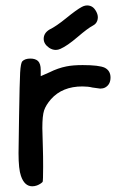

<svg xmlns="http://www.w3.org/2000/svg" viewBox="-20 -687 466 693"><path d="M275.4 -662.1Q288.1 -668.9 300.3 -667Q312.5 -665 320.3 -655.8Q328.1 -646.5 331.5 -635.3Q335 -624 331.1 -612.3Q327.1 -600.6 315.4 -594.7Q296.9 -585 259.8 -553.2Q222.7 -521.5 198.2 -510.7Q189.5 -506.8 181.6 -506.8Q168.9 -506.8 157.2 -514.6Q137.7 -528.3 137.7 -546.9Q137.7 -567.4 158.2 -580.1Q182.6 -591.8 219.7 -622.1Q256.8 -652.3 275.4 -662.1ZM60.5 -465.8Q70.3 -475.6 89.8 -475.6Q107.4 -475.6 117.2 -466.8Q127 -457 127 -434.6V-412.1L158.2 -425.8Q189.5 -441.4 219.7 -447.3Q243.2 -452.1 278.3 -452.1Q337.9 -452.1 358.4 -442.4Q378.9 -431.6 378.9 -407.2Q378.9 -381.8 359.4 -371.1Q351.6 -367.2 341.8 -367.2Q337.9 -367.2 313.5 -371.1Q297.9 -375 277.3 -375Q205.1 -375 164.1 -329.1Q145.5 -307.6 139.2 -288.6Q132.8 -269.5 132.8 -224.6Q132.8 -212.9 134.8 -151.4Q135.7 -127 135.7 -85Q135.7 -34.2 133.8 -30.3Q126 -22.5 113.3 -17.6Q104.5 -14.6 96.7 -14.6Q68.4 -14.6 55.7 -51.8Q46.9 -76.2 46.9 -133.8Q46.9 -144.5 48.8 -266.6Q50.8 -391.6 52.7 -425.3Q54.7 -459 60.5 -465.8Z"/></svg>

Font: sage sans
Style: Regular
Weight: 400
Version: Version 001.032